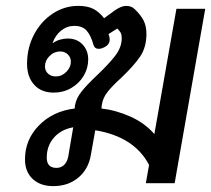

<svg xmlns="http://www.w3.org/2000/svg" viewBox="-20 -623 718 653"><path d="M65 -81Q65 -148 112.5 -196.5Q160 -245 234 -254L235 -264Q239 -289 258 -312.5Q277 -336 312 -369Q352 -407 373 -435Q394 -463 394 -493Q394 -505 390.5 -511.5Q387 -518 379 -526L349 -507Q353 -498 353 -488Q353 -470 332 -461Q324 -457 315 -457Q302 -457 298 -470Q289 -503 274.5 -519Q260 -535 233 -535Q208 -535 188 -519Q168 -503 159 -477H161Q170 -484 183.5 -488Q197 -492 210 -492Q242 -492 261 -471.5Q280 -451 280 -421Q280 -391 264.5 -365Q249 -339 222 -323.5Q195 -308 163 -308Q120 -308 96 -335Q72 -362 72 -406Q72 -460 95.5 -505Q119 -550 159 -576.5Q199 -603 246 -603Q278 -603 298 -592.5Q318 -582 334 -561L371 -588Q393 -603 409 -603Q427 -603 438 -592Q459 -572 468.5 -553Q478 -534 478 -508Q478 -462 456.5 -430.5Q435 -399 393 -359Q362 -331 345.5 -310Q329 -289 326 -264L325 -254Q376 -248 424.5 -226Q473 -204 505 -167L580 -593H678L574 0H476L487 -62Q437 -158 304 -180L289 -96Q281 -48 246.5 -19Q212 10 161 10Q117 10 91 -14.5Q65 -39 65 -81ZM221 -413Q221 -428 210.5 -438Q200 -448 185 -448Q164 -448 148.5 -432.5Q133 -417 133 -397Q133 -382 143.5 -372.5Q154 -363 170 -363Q190 -363 205.5 -378.5Q221 -394 221 -413ZM212 -90 229 -190Q188 -183 163.5 -155Q139 -127 139 -87Q139 -52 172 -52Q187 -52 197.5 -61.5Q208 -71 212 -90Z"/></svg>

Font: Niramit Medium
Style: Italic
Weight: 500
Italic angle: -10°
Designer: Katatrad Aksorn Co.,Ltd.
Foundry: Cadson Demak Co.,Ltd.
Version: Version 1.000; ttfautohint (v1.6)